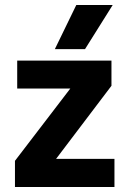

<svg xmlns="http://www.w3.org/2000/svg" viewBox="-20 -750 519 770"><path d="M321 -553H200L286 -730H432ZM439 0H40V-105L262 -395H49V-507H427V-406L205 -113H439Z"/></svg>

Font: Hind Madurai
Style: Bold
Weight: 700
Designer: Jyotish Sonowal
Foundry: Indian Type Foundry
Version: Version 0.702;PS 1.0;hotconv 1.0.81;makeotf.lib2.5.63406